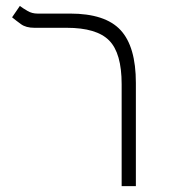

<svg xmlns="http://www.w3.org/2000/svg" viewBox="-20 -632 626 652"><path d="M441.4 -350.6V0H393.1V-346.2Q393.1 -451.7 350.6 -494.6Q308.1 -537.6 206.5 -537.6H96.7Q68.4 -537.6 51.5 -549.8Q34.7 -562 21 -573.2L47.4 -611.8Q58.6 -603.5 73.7 -594.7Q88.9 -585.9 106.9 -585.9H217.8Q337.4 -585.9 389.4 -529.8Q441.4 -473.6 441.4 -350.6Z"/></svg>

Font: Cascadia Code ExtraLight
Style: Regular
Weight: 200
Monospace: yes
Designer: Aaron Bell
Foundry: Saja Typeworks
Version: Version 2407.024; ttfautohint (v1.8.4)